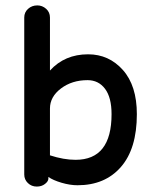

<svg xmlns="http://www.w3.org/2000/svg" viewBox="-20 -686 565 711"><path d="M116.2 4.9Q96.7 4.9 83.3 -8.1Q69.8 -21 69.8 -40V-621.1Q69.8 -640.6 84 -653.3Q98.1 -666 118.2 -666Q136.7 -666 150.9 -653.3Q165 -640.6 165 -621.1V-424.8Q219.7 -484.9 306.2 -484.9Q383.3 -484.9 435.1 -426.8Q486.8 -368.7 486.8 -263.2Q486.8 -135.3 427.7 -67.6Q368.7 0 267.1 0Q239.3 0 207.8 -9.3Q176.3 -18.6 159.2 -30.8V-24.9Q159.2 -14.6 146.7 -4.9Q134.3 4.9 116.2 4.9ZM259.8 -94.2Q393.1 -94.2 393.1 -263.2Q393.1 -325.2 368.9 -357.2Q344.7 -389.2 304.2 -389.2Q246.6 -389.2 205.8 -358.4Q165 -327.6 165 -284.2V-110.8Q215.8 -94.2 259.8 -94.2Z"/></svg>

Font: Comic Neue
Style: Bold
Weight: 700
Designer: Craig Rozynski
Foundry: Craig Rozynski
Version: Version 2.003;hotconv 1.0.109;makeotfexe 2.5.65596